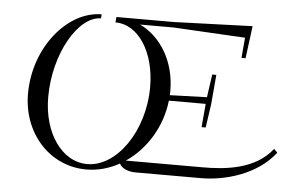

<svg xmlns="http://www.w3.org/2000/svg" viewBox="-45 -633 1075 702"><g transform="rotate(5 492.5 -282.5)"><path d="M573.7 -272H708.8C706.3 -243.3 703.8 -214.7 701.3 -186H716.3L728.8 -272L738.3 -381H723.3C719.3 -352.9 715.3 -324.8 711.3 -296.7L575.3 -292.3C575.6 -297.8 575.8 -303.2 575.8 -308.5C575.8 -414.2 523.5 -502.1 444.7 -540H567.2L831 -525.5C828.8 -500.7 826.6 -475.9 824.5 -451H839.5L854.9 -570L566 -560H356L354.2 -540C439.3 -540 501.1 -442.6 501.1 -315.4C501.1 -153 403.5 -15 296.3 -15C202.1 -15 133 -116.1 133 -246.8C133 -406.6 217.4 -550 300.1 -550L301.4 -565C177.5 -565 58.3 -424.3 58.3 -252.5C58.3 -108.1 159.5 5 294.6 5C337.2 5 378.5 -6.7 415.7 -27.5C422.8 -11.5 446.2 0 475 0H715C801.5 0 918.7 -31 985.2 -117L972.4 -130C910.3 -49 797.2 -40 718.5 -40H436C509.1 -89.3 562.8 -174.6 573.7 -272Z"/></g></svg>

Font: Galberik
Style: Regular
Weight: 400
Designer: Gluk
Foundry: Gluk
Version: Version 0.50